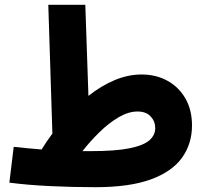

<svg xmlns="http://www.w3.org/2000/svg" viewBox="-20 -766 861 799"><path d="M377 13Q284 13 189 8.5Q94 4 19 -6L37 -155Q101 -148 153 -144Q174 -178 198 -210L181 -746H335L348 -367Q401 -409 457 -432.5Q513 -456 569 -456Q630 -456 677.5 -429.5Q725 -403 752 -355.5Q779 -308 779 -244Q779 -167 737 -109Q695 -51 606.5 -19Q518 13 377 13ZM552 -302Q515 -302 474.5 -278.5Q434 -255 395 -217Q356 -179 323 -137Q338 -137 355 -137Q461 -137 519.5 -149Q578 -161 602 -182.5Q626 -204 626 -233Q626 -261 607 -281.5Q588 -302 552 -302Z"/></svg>

Font: Noto Sans Arabic SemCond ExtBd
Style: Regular
Weight: 800
Width: 4
Designer: Monotype Design Team, Nadine Chahine, Nizar Qandah and Khaled Hosny
Foundry: Monotype Imaging Inc.
Version: Version 2.012; ttfautohint (v1.8.4.7-5d5b)